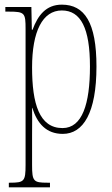

<svg xmlns="http://www.w3.org/2000/svg" viewBox="-20 -566 483 826"><path d="M18 240H195V220H184C124 220 118 214 118 144V14C118 -34 119 -77 118 -102H119C140 -35 179 10 250 10C338 10 395 -80 395 -280C395 -469 344 -546 246 -546C178 -546 143 -500 120 -438H117L115 -536H3V-516H18C87 -516 90 -510 90 -441V144C90 214 84 220 23 220H18ZM249 -15C149 -15 118 -120 118 -276C118 -431 163 -521 246 -521C328 -521 367 -444 367 -280C367 -119 334 -15 249 -15Z"/></svg>

Font: Noto Serif Sinhala ExtraCondensed Thin
Style: Regular
Weight: 100
Width: 2
Designer: Jelle Bosma - Monotype Design Team
Foundry: Monotype Imaging Inc.
Version: Version 2.007